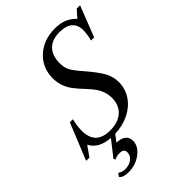

<svg xmlns="http://www.w3.org/2000/svg" viewBox="-328 -908 1293 1293"><g transform="rotate(-45 319.0 -261.5)"><path d="M42 232.9 59.1 210Q80.6 226.1 110.8 226.1Q148.4 226.1 174.3 206.1Q200.2 186 200.2 155.8Q200.2 122.1 158.2 122.1Q127.9 122.1 109.9 133.8L102.1 121.1L189.9 8.8Q82 1.5 44.9 -71.8L-5.9 0H-37.1L68.8 -261.2H98.1Q85 -207 85 -165Q85 -29.8 222.2 -29.8Q298.8 -29.8 342.5 -69.1Q386.2 -108.4 386.2 -176.8Q386.2 -209.5 375.7 -238.5Q365.2 -267.6 348.6 -290.3Q332 -313 311.8 -335Q291.5 -356.9 271.2 -379.6Q251 -402.3 234.4 -426.5Q217.8 -450.7 207.3 -482.9Q196.8 -515.1 196.8 -551.8Q196.8 -651.4 266.6 -715.6Q336.4 -779.8 445.8 -779.8Q541 -779.8 597.2 -717.8L643.1 -770H674.8L588.9 -549.8H559.1Q571.8 -596.2 571.8 -637.2Q571.8 -687 540.5 -713.6Q509.3 -740.2 450.2 -740.2Q377.9 -740.2 339.8 -701.7Q301.8 -663.1 301.8 -590.8Q301.8 -549.8 315.9 -521.7Q330.1 -493.7 378.9 -438Q446.8 -358.9 470.5 -314Q494.1 -269 494.1 -219.2Q494.1 -156.7 460 -105.2Q425.8 -53.7 365.5 -23.4Q305.2 6.8 230 9.8L193.8 58.1Q235.8 58.1 259 76.4Q282.2 94.7 282.2 127.9Q282.2 178.7 230.7 217.8Q179.2 256.8 111.8 256.8Q59.6 256.8 42 232.9Z"/></g></svg>

Font: Libre Caslon Text
Style: Italic
Weight: 400
Italic angle: -25°
Designer: Pablo Impallari, Rodrigo Fuenzalida
Foundry: Pablo Impallari, Rodrigo Fuenzalida
Version: Version 1.002